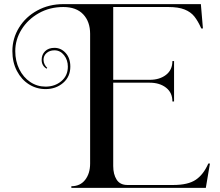

<svg xmlns="http://www.w3.org/2000/svg" viewBox="-20 -816 1068 931"><path d="M998 -23 978 95H326V87Q369 87 393 56Q417 25 417 -23V-652Q417 -711 383.5 -746.5Q350 -782 287 -782Q221 -782 168 -752Q115 -722 84.5 -673Q54 -624 54 -568Q54 -520 73.5 -480.5Q93 -441 126.5 -418.5Q160 -396 201 -396Q246 -396 277.5 -422.5Q309 -449 309 -493Q309 -525 290.5 -548.5Q272 -572 244 -572Q221 -572 206 -559Q191 -546 191 -526Q191 -514 196.5 -503.5Q202 -493 209 -487L206 -483Q182 -497 182 -526Q182 -551 198.5 -567.5Q215 -584 244 -584Q276 -584 298.5 -559Q321 -534 321 -493Q321 -444 286 -414Q251 -384 201 -384Q157 -384 120.5 -407Q84 -430 62 -472Q40 -514 40 -568Q40 -630 72.5 -682.5Q105 -735 161.5 -765.5Q218 -796 287 -796H954L964 -678H956Q940 -714 922.5 -736Q905 -758 875 -770Q845 -782 796 -782H529V-429H706Q754 -429 785 -453Q816 -477 816 -520H824V-324H816Q816 -367 785 -391Q754 -415 706 -415H529V-11Q529 29 545.5 55Q562 81 598 81H820Q892 81 929.5 55.5Q967 30 990 -23Z"/></svg>

Font: Myanmar April Display
Style: Regular
Weight: 400
Designer: Khon Soe Zaw Thu
Foundry: Myanmar OS
Version: Version 2.50 April 12, 2019